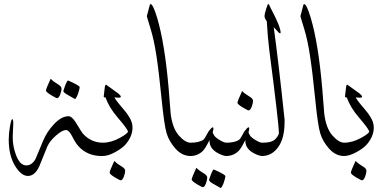

<svg xmlns="http://www.w3.org/2000/svg" viewBox="-20 -802 1952 987"><path d="M273.4 -297.4Q269 -297.4 242.7 -313Q216.3 -329.1 216.3 -336.9Q216.3 -344.7 240.2 -397Q255.4 -381.8 275.9 -370.1Q296.4 -358.4 296.4 -346.7Q296.4 -335 289.6 -316.4Q282.7 -297.9 273.4 -297.4ZM389.6 -353.5Q389.2 -344.7 382.3 -323.7Q375.5 -302.7 366.2 -292.5Q348.1 -302.7 326.7 -314.9Q305.7 -326.7 305.7 -334.5V-335Q322.8 -388.2 330.1 -388.2Q389.6 -362.3 389.6 -353.5ZM56.2 48.8Q24.9 -4.9 24.9 -84Q24.9 -115.2 31.2 -152.3Q37.6 -189.5 43.5 -189.5Q48.3 -189.5 48.3 -165.5Q48.3 -150.4 46.4 -125Q45.4 -107.4 45.4 -96.2Q45.4 -50.8 61.5 -7.3Q81.5 48.3 115.2 48.3Q144.5 48.3 163.1 14.2Q180.2 -26.4 200.7 -76.2Q221.2 -126 258.8 -165Q295.9 -204.1 331.5 -204.6Q349.6 -204.6 369.6 -172.4Q400.9 -121.1 404.8 -116.7Q446.8 -68.4 510.3 -68.4V0H502Q429.7 0 383.8 -49.8Q368.7 -65.9 352.1 -99.1Q335.4 -132.3 320.8 -133.3H318.8Q299.8 -133.3 268.3 -105.7Q236.8 -78.1 224.1 -50.8Q203.1 1.5 181.6 53.7Q158.7 102.5 123.5 102.5Q88.4 102.5 56.2 48.8Z M507.3 0V-68.4Q551.3 -68.4 596.2 -93.3Q637.7 -116.2 637.7 -126V-127.4Q630.9 -144.5 585.4 -197.3Q540 -250 522.9 -300.8Q513.2 -300.8 513.2 -305.7V-306.2Q515.1 -324.7 519 -356Q520.5 -366.2 524.9 -366.2Q526.4 -366.2 528.8 -364.3Q553.7 -347.2 588.9 -320.8Q601.1 -310.5 601.1 -305.2Q601.1 -299.8 589.8 -299.8Q578.6 -299.8 568.4 -301.8Q572.8 -289.1 614.3 -241.2Q655.8 -193.4 660.2 -159.2Q661.1 -152.3 661.1 -145.5Q661.1 -101.6 626 -60.1Q609.9 -41 573.2 -20.5Q536.6 0 507.3 0ZM600.6 125Q596.2 125 569.8 109.4Q543.5 93.3 543.5 85.4Q543.5 77.6 567.4 25.4Q582.5 40.5 603 52.2Q623.5 64 623.5 75.7Q623.5 87.4 616.7 106Q609.9 124.5 600.6 125Z M960.4 0Q916 0 882.8 -37.1Q849.6 -74.2 836.9 -115.7Q824.2 -157.2 810.5 -294.9Q796.9 -432.6 784.2 -514.6Q772 -596.7 753.4 -656.2Q734.9 -716.3 734.9 -719.2Q741.7 -742.2 750.5 -778.3Q752 -780.8 754.4 -780.8Q766.6 -780.8 788.1 -709.5Q827.1 -578.6 847.2 -344.7Q852.1 -280.8 857.4 -216.8Q866.7 -142.6 899.4 -105.5Q932.1 -68.4 960.4 -68.4Z M1144 0Q1129.4 0 1104 -12.7Q1057.1 -36.1 1057.1 -77.6V-82.5Q1035.6 -38.6 1022.5 -25.9Q995.6 0 958 0V-68.4Q1003.9 -68.4 1025.9 -84Q1031.2 -87.9 1041 -106.4Q1050.8 -125 1052.7 -127.4Q1067.9 -147.5 1073.7 -147.5Q1077.1 -147.5 1077.1 -140.1Q1077.1 -133.3 1073.2 -122.1Q1075.2 -115.2 1081.1 -105.5Q1086.9 -95.7 1109.4 -82Q1131.8 -68.4 1144 -68.4ZM1022.5 160.2Q1018.1 160.2 991.7 144.5Q965.3 128.4 965.3 120.6Q965.3 112.8 989.3 60.5Q1004.4 75.7 1024.9 87.4Q1045.4 99.1 1045.4 110.8Q1045.4 122.6 1038.6 141.1Q1031.7 159.7 1022.5 160.2ZM1138.7 104Q1138.2 112.8 1131.3 133.8Q1124.5 154.8 1115.2 165Q1097.2 154.8 1075.7 142.6Q1054.7 130.9 1054.7 123V122.6Q1071.8 69.3 1079.1 69.3Q1138.7 95.2 1138.7 104Z M1328.1 0Q1313.5 0 1288.1 -12.7Q1241.2 -36.1 1241.2 -77.6V-82.5Q1219.7 -38.6 1206.5 -25.9Q1179.7 0 1142.1 0V-68.4Q1188 -68.4 1210 -84Q1215.3 -87.9 1225.1 -106.4Q1234.9 -125 1236.8 -127.4Q1252 -147.5 1257.8 -147.5Q1261.2 -147.5 1261.2 -140.1Q1261.2 -133.3 1257.3 -122.1Q1259.3 -115.2 1265.1 -105.5Q1271 -95.7 1293.5 -82Q1315.9 -68.4 1328.1 -68.4ZM1257.8 -234.4Q1253.4 -234.4 1227.1 -250Q1200.7 -266.1 1200.7 -273.9Q1200.7 -281.7 1224.6 -334Q1239.7 -318.8 1260.3 -307.1Q1280.8 -295.4 1280.8 -283.7Q1280.8 -272 1273.9 -253.4Q1267.1 -234.9 1257.8 -234.4Z M1326.2 0V-68.4Q1366.7 -68.4 1384.3 -78.6Q1401.9 -88.9 1412.6 -111.8Q1413.6 -113.3 1413.6 -119.6Q1413.6 -164.6 1364.3 -544.4Q1356 -609.9 1351.6 -691.9Q1350.6 -694.8 1345.2 -702.1Q1339.8 -710 1339.8 -719.7Q1339.8 -729.5 1348.1 -755.9Q1356.4 -781.7 1358.4 -781.7Q1363.3 -781.7 1372.1 -759.3Q1422.4 -664.1 1422.4 -635.7V-634.3Q1422.4 -630.9 1419.9 -630.9Q1417 -630.9 1414.6 -632.8Q1412.1 -634.8 1387.2 -662.1Q1412.1 -480.5 1442.9 -187.5V-175.3Q1442.9 -90.8 1409.9 -45.4Q1377 0 1326.2 0Z M1750 0Q1705.6 0 1672.4 -37.1Q1639.2 -74.2 1626.5 -115.7Q1613.8 -157.2 1600.1 -294.9Q1586.4 -432.6 1573.7 -514.6Q1561.5 -596.7 1543 -656.2Q1524.4 -716.3 1524.4 -719.2Q1531.2 -742.2 1540 -778.3Q1541.5 -780.8 1543.9 -780.8Q1556.2 -780.8 1577.6 -709.5Q1616.7 -578.6 1636.7 -344.7Q1641.6 -280.8 1647 -216.8Q1656.2 -142.6 1689 -105.5Q1721.7 -68.4 1750 -68.4Z M1747.6 0V-68.4Q1791.5 -68.4 1836.4 -93.3Q1877.9 -116.2 1877.9 -126V-127.4Q1871.1 -144.5 1825.7 -197.3Q1780.3 -250 1763.2 -300.8Q1753.4 -300.8 1753.4 -305.7V-306.2Q1755.4 -324.7 1759.3 -356Q1760.7 -366.2 1765.1 -366.2Q1766.6 -366.2 1769 -364.3Q1793.9 -347.2 1829.1 -320.8Q1841.3 -310.5 1841.3 -305.2Q1841.3 -299.8 1830.1 -299.8Q1818.8 -299.8 1808.6 -301.8Q1813 -289.1 1854.5 -241.2Q1896 -193.4 1900.4 -159.2Q1901.4 -152.3 1901.4 -145.5Q1901.4 -101.6 1866.2 -60.1Q1850.1 -41 1813.5 -20.5Q1776.9 0 1747.6 0ZM1840.8 125Q1836.4 125 1810.1 109.4Q1783.7 93.3 1783.7 85.4Q1783.7 77.6 1807.6 25.4Q1822.8 40.5 1843.3 52.2Q1863.8 64 1863.8 75.7Q1863.8 87.4 1856.9 106Q1850.1 124.5 1840.8 125Z"/></svg>

Font: DimaThulth2
Style: Regular
Weight: 400
Designer: R.Balvardi
Foundry: R.Balvardi (R.Balvardi@gmail.com)
Version: Version 1.00;November 13, 2018;FontCreator 11.5.0.2427 64-bi